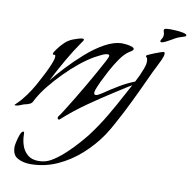

<svg xmlns="http://www.w3.org/2000/svg" viewBox="-121 -549 897 897"><g transform="rotate(10 327.0 -101.0)"><path d="M176 38Q169 38 169 29Q169 25 173 21Q179 14 194.5 -11Q210 -36 231 -70Q252 -104 273.5 -141.5Q295 -179 314 -212.5Q333 -246 344.5 -268.5Q356 -291 356 -295Q356 -302 348 -302Q336 -302 317 -292.5Q298 -283 287 -277Q256 -259 222 -231.5Q188 -204 155 -170.5Q122 -137 94.5 -103Q67 -69 50 -38Q46 -30 42 -22.5Q38 -15 28 -11Q20 -7 11 -5.5Q2 -4 -6 0Q-13 3 -20.5 5.5Q-28 8 -36 8Q-40 8 -40 7Q-40 6 -39.5 6Q-39 6 -39 5Q-31 -3 -22.5 -11.5Q-14 -20 -7 -29Q12 -52 28 -77Q44 -102 57 -128Q64 -140 76 -164Q88 -188 98 -212Q108 -236 108 -248Q108 -259 101.5 -256.5Q95 -254 95 -260Q95 -265 100.5 -273Q106 -281 109 -285Q122 -303 138.5 -318.5Q155 -334 176 -342Q184 -345 198 -349.5Q212 -354 220 -354Q226 -354 226 -350Q226 -344 220 -338Q186 -289 157 -238.5Q128 -188 101 -135Q125 -165 161 -203.5Q197 -242 239 -279Q281 -316 324.5 -340Q368 -364 408 -364Q413 -364 426.5 -362.5Q440 -361 451.5 -357Q463 -353 463 -347Q463 -342 456 -337Q449 -332 445 -330Q424 -317 403 -287Q382 -257 364.5 -224Q347 -191 336 -168Q332 -158 324.5 -141.5Q317 -125 317 -114Q317 -105 325 -105Q332 -105 341 -110.5Q350 -116 355 -119Q390 -143 427 -165Q464 -187 504 -202Q506 -202 512 -204.5Q518 -207 519 -207Q525 -207 525 -200Q496 -187 468 -169Q440 -151 413 -134Q353 -96 293 -54Q233 -12 180 36Q178 38 176 38ZM585 -401Q579 -401 579 -405Q579 -410 584.5 -418Q590 -426 590 -437Q590 -443 588 -448.5Q586 -454 586 -459Q586 -466 599 -467Q612 -468 616 -468Q622 -468 641 -467Q660 -466 677 -462.5Q694 -459 694 -452Q694 -448 687 -446Q676 -442 666 -439Q656 -436 645 -430Q640 -427 628 -420Q616 -413 604 -407Q592 -401 585 -401ZM80 266Q46 266 20 252Q-6 238 -6 199Q-6 192 -2 173.5Q2 155 8.5 138.5Q15 122 23 122Q26 122 26.5 126.5Q27 131 27 133Q27 161 35.5 186.5Q44 212 63.5 228.5Q83 245 115 245Q121 245 126.5 244.5Q132 244 137 243Q160 240 187.5 221.5Q215 203 242 177.5Q269 152 291.5 126.5Q314 101 328 83Q366 33 398.5 -22Q431 -77 460 -132Q477 -163 496 -198.5Q515 -234 527 -267Q530 -275 532 -283.5Q534 -292 534 -301Q534 -315 529.5 -318.5Q525 -322 525 -326Q525 -328 535.5 -333Q546 -338 560 -343.5Q574 -349 587 -353.5Q600 -358 604 -358Q609 -358 609 -350Q609 -340 601 -322Q593 -304 583.5 -286Q574 -268 569 -257Q545 -205 520.5 -153Q496 -101 470 -50Q454 -20 438 10Q422 40 403 69Q367 122 317 167Q267 212 207 239Q147 266 80 266Z"/></g></svg>

Font: My Soul
Style: Regular
Weight: 400
Designer: Robert E. Leuschke
Foundry: Robert E. Leuschke
Version: Version 1.010; ttfautohint (v1.8.4.7-5d5b)